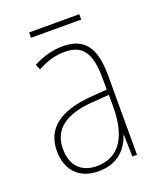

<svg xmlns="http://www.w3.org/2000/svg" viewBox="-124 -719 677 809"><g transform="rotate(-20 214.5 -315.0)"><path d="M328 -640H103V-616H328ZM215 -537C170 -537 124 -524 83 -502L93 -478C139 -503 178 -512 215 -512C293 -512 328 -470 328 -350V-302L249 -296C118 -284 42 -234 42 -129C42 -52 86 10 179 10C269 10 310 -43 329 -97H331L333 0H354V-355C354 -485 310 -537 215 -537ZM249 -272 329 -278V-220C328 -98 285 -13 179 -13C110 -13 69 -56 69 -129C69 -219 134 -263 249 -272Z"/></g></svg>

Font: Noto Sans Oriya Cond Thin
Style: Regular
Weight: 100
Width: 3
Designer: Amélie Bonet and Sol Matas
Foundry: Google LLC
Version: Version 2.006